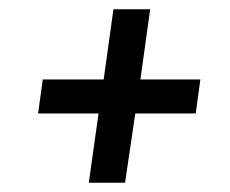

<svg xmlns="http://www.w3.org/2000/svg" viewBox="-20 -538 494 413"><path d="M282 -367H411L401 -294H271L249 -145H171L192 -294H62L72 -367H203L224 -518H303Z"/></svg>

Font: Fira Sans Condensed
Style: Italic
Weight: 400
Width: 3
Italic angle: -8°
Designer: bBox Type GmbH & Carrois Corporate GbR & Edenspiekermann AG
Foundry: bBox Type GmbH & Carrois Corporate GbR & Edenspiekermann AG
Version: Version 4.301